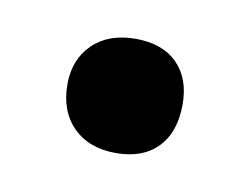

<svg xmlns="http://www.w3.org/2000/svg" viewBox="-32 -299 259 197"><g transform="rotate(10 97.5 -200.5)"><path d="M36 -202Q36 -228 52.5 -244Q69 -260 97 -260Q125 -260 140.5 -244.5Q156 -229 156 -202Q156 -173 140.5 -157Q125 -141 97 -141Q69 -141 52.5 -157.5Q36 -174 36 -202Z"/></g></svg>

Font: Cormorant Upright
Style: Bold
Weight: 700
Designer: Christian Thalmann (Catharsis Fonts)
Foundry: Catharsis Fonts
Version: Version 3.302